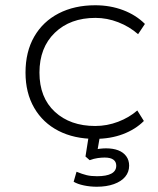

<svg xmlns="http://www.w3.org/2000/svg" viewBox="-20 -520 602 730"><path d="M341 8Q262 8 202.5 -22.5Q143 -53 110 -110Q77 -167 77 -244Q77 -323 110 -380.5Q143 -438 203 -469Q263 -500 342 -500Q399 -500 448 -481.5Q497 -463 531 -429L505 -390Q472 -419 429.5 -435.5Q387 -452 343 -452Q247 -452 188.5 -395.5Q130 -339 130 -244Q130 -149 188.5 -95Q247 -41 342 -41Q387 -41 429 -57Q471 -73 502 -100L527 -60Q495 -28 447.5 -10Q400 8 341 8ZM348 190Q323 190 299 185Q275 180 260 171L271 133Q293 142 309.5 146Q326 150 349 150Q385 150 403.5 140Q422 130 422 110Q422 95 411 87Q400 79 378 79Q366 79 351.5 81Q337 83 321 89L305 75L320 -20H363L350 55L330 51Q346 47 359.5 45.5Q373 44 383 44Q410 44 429.5 51.5Q449 59 460 74Q471 89 471 110Q471 134 456 152Q441 170 413 180Q385 190 348 190Z"/></svg>

Font: Nunito Sans 7pt SemiExpanded ExtraLight
Style: Regular
Weight: 250
Width: 6
Designer: Vernon Adams
Foundry: Vernon Adams
Version: Version 3.101;gftools[0.9.27]